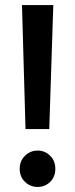

<svg xmlns="http://www.w3.org/2000/svg" viewBox="-20 -730 297 760"><path d="M67 -710H191L175 -219H81ZM58 -62Q58 -93 79 -113.5Q100 -134 129 -134Q158 -134 178.5 -113.5Q199 -93 199 -62Q199 -30 178.5 -10Q158 10 129 10Q100 10 79 -10Q58 -30 58 -62Z"/></svg>

Font: Ek Mukta SemiBold
Style: Regular
Weight: 600
Designer: Girish Dalvi and Yashodeep Gholap
Foundry: Ek Type
Version: Version 2.538;PS 1.002;hotconv 16.6.51;makeotf.lib2.5.65220;